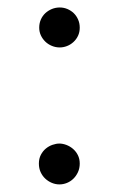

<svg xmlns="http://www.w3.org/2000/svg" viewBox="-20 -481 319 516"><path d="M194.3 -41.5Q194.3 -28.8 189.5 -18.3Q184.6 -7.8 177 -0.5Q169.4 6.8 159.7 10.7Q149.9 14.6 139.6 14.6Q129.4 14.6 119.4 10.5Q109.4 6.3 101.6 -1Q93.8 -8.3 89.1 -18.6Q84.5 -28.8 84.5 -41.5Q84.5 -54.7 89.8 -64.9Q95.2 -75.2 103.3 -81.8Q111.3 -88.4 121.1 -91.8Q130.9 -95.2 139.6 -95.2Q148.4 -95.2 158.2 -91.6Q168 -87.9 176 -81.1Q184.1 -74.2 189.2 -64.2Q194.3 -54.2 194.3 -41.5ZM194.3 -406.7Q194.3 -394.5 189.7 -384.8Q185.1 -375 177.2 -367.9Q169.4 -360.8 159.9 -357.2Q150.4 -353.5 140.6 -353.5Q129.4 -353.5 119.4 -357.7Q109.4 -361.8 101.8 -369.1Q94.2 -376.5 89.8 -386Q85.4 -395.5 85.4 -406.7Q85.4 -418.5 89.8 -428.5Q94.2 -438.5 101.8 -445.6Q109.4 -452.6 119.4 -456.8Q129.4 -460.9 140.6 -460.9Q151.4 -460.9 161.1 -456.8Q170.9 -452.6 178.2 -445.6Q185.5 -438.5 189.9 -428.5Q194.3 -418.5 194.3 -406.7Z"/></svg>

Font: Doulos SIL
Style: Regular
Weight: 400
Designer: Walt Agee, Victor Gaultney, Peter Martin, Debbi Hosken
Foundry: SIL International
Version: Version 4.110; 2011; Maintenance release